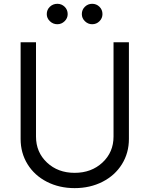

<svg xmlns="http://www.w3.org/2000/svg" viewBox="-20 -970 778 1000"><path d="M278.8 -843.8Q256.3 -843.8 240 -859.4Q223.6 -875 223.6 -896.5Q223.6 -919.4 239.7 -934.8Q255.9 -950.2 278.8 -950.2Q300.8 -950.2 316.7 -934.8Q332.5 -919.4 332.5 -896.5Q332.5 -875 316.4 -859.4Q300.3 -843.8 278.8 -843.8ZM460 -843.8Q438.5 -843.8 422.4 -859.4Q406.2 -875 406.2 -896.5Q406.2 -919.4 422.1 -934.8Q438 -950.2 460 -950.2Q482.4 -950.2 498 -934.8Q513.7 -919.4 513.7 -896.5Q513.7 -875 498 -859.4Q482.4 -843.8 460 -843.8ZM368.7 9.8Q288.6 9.8 224.1 -23.2Q159.7 -56.2 123.5 -114.7Q87.4 -173.3 87.4 -246.1V-750H167.5V-258.8Q167.5 -177.2 224.6 -123.5Q281.7 -69.8 368.7 -69.8Q456.1 -69.8 513.7 -123.5Q571.3 -177.2 571.3 -258.8V-750H651.4V-246.1Q651.4 -173.3 615 -114.7Q578.6 -56.2 513.9 -23.2Q449.2 9.8 368.7 9.8Z"/></svg>

Font: Now
Style: Regular
Weight: 400
Designer: Alfredo Marco Pradil
Foundry: Alfredo Marco Pradil
Version: Version 1.002;PS 001.002;hotconv 1.0.88;makeotf.lib2.5.64775